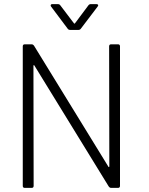

<svg xmlns="http://www.w3.org/2000/svg" viewBox="-20 -916 724 936"><path d="M522 -700H555Q565 -700 565 -690V-10Q565 0 555 0H522Q515 0 510 -7L148 -596Q147 -599 145 -598.5Q143 -598 143 -595L144 -10Q144 0 134 0H101Q91 0 91 -10V-690Q91 -700 101 -700H134Q141 -700 146 -693L508 -104Q509 -101 511 -101.5Q513 -102 513 -105L512 -690Q512 -700 522 -700ZM227 -890Q227 -892 229 -894Q231 -896 235 -896H261Q270 -896 274 -890L340 -803Q341 -801 343 -801Q345 -801 346 -803L411 -890Q415 -896 424 -896H450Q456 -896 458 -892.5Q460 -889 456 -884L374 -776Q370 -770 361 -770H323Q314 -770 310 -776L229 -884Q227 -886 227 -890Z"/></svg>

Font: Barlow Light
Style: Regular
Weight: 300
Designer: Jeremy Tribby
Foundry: Tribby Type
Version: Version 1.422